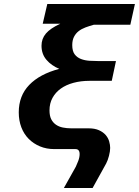

<svg xmlns="http://www.w3.org/2000/svg" viewBox="-20 -742 696 962"><path d="M217 -722H656L633 -618H450Q428 -612 408 -604.5Q388 -597 373.5 -585.5Q359 -574 350.5 -557Q342 -540 342 -516Q342 -486 354 -470Q366 -454 385.5 -446.5Q405 -439 428.5 -437.5Q452 -436 475 -436H561L540 -337H428Q385 -337 348 -327Q311 -317 284.5 -298Q258 -279 243 -251.5Q228 -224 228 -189Q228 -162 236.5 -145Q245 -128 260 -117.5Q275 -107 295 -103Q315 -99 337 -99H424Q455 -99 476 -89.5Q497 -80 509.5 -65.5Q522 -51 527 -33.5Q532 -16 532 -1Q532 16 526 39Q520 62 512 77L444 200H300L360 93Q365 83 372 64.5Q379 46 379 30Q379 5 358 5H252Q213 5 180.5 -8.5Q148 -22 124 -46Q100 -70 87 -104Q74 -138 74 -179Q74 -262 126.5 -316.5Q179 -371 277 -397Q238 -413 213 -442Q188 -471 188 -513Q188 -548 210 -574Q232 -600 282 -623H194Z"/></svg>

Font: Perun
Style: Bold Italic
Weight: 700
Italic angle: -12°
Foundry: Copyright (c) Stefan Peev, Context Ltd, 2016
Version: Version 1.027